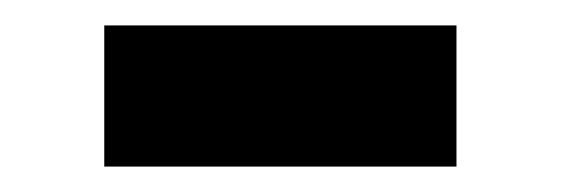

<svg xmlns="http://www.w3.org/2000/svg" viewBox="-20 -380 441 151"><path d="M62 -249V-360H339V-249Z"/></svg>

Font: IBM Plex Sans Thai Looped Medium
Style: Regular
Weight: 500
Designer: Mike Abbink, Paul van der Laan, Pieter van Rosmalen, Ben Mitchell, Mark Frömberg
Foundry: Bold Monday
Version: Version 1.1